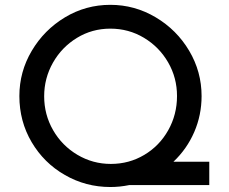

<svg xmlns="http://www.w3.org/2000/svg" viewBox="-20 -751 928 779"><path d="M829.1 0H503.9Q465.8 7.8 427.7 7.8Q328.1 7.8 243.2 -41Q158.2 -89.8 108.4 -174.3Q58.6 -258.8 58.6 -361.3Q58.6 -460 108.9 -544.9Q159.2 -629.9 243.7 -680.7Q328.1 -731.4 427.7 -731.4Q526.4 -731.4 611.8 -680.7Q697.3 -629.9 747.6 -544.9Q797.9 -460 797.9 -361.3Q797.9 -284.2 768.1 -215.3Q738.3 -146.5 683.6 -94.7H829.1ZM429.7 -85.9Q503.9 -85.9 565.4 -122.6Q627 -159.2 662.6 -222.7Q698.2 -286.1 698.2 -361.3Q698.2 -435.5 662.1 -498Q626 -560.5 564 -597.7Q502 -634.8 427.7 -634.8Q353.5 -634.8 292 -597.2Q230.5 -559.6 194.8 -496.6Q159.2 -433.6 159.2 -360.4Q159.2 -286.1 195.3 -223.1Q231.4 -160.2 293.9 -123Q356.4 -85.9 429.7 -85.9Z"/></svg>

Font: Josefin Sans CFJ
Style: Regular
Weight: 400
Designer: Santiago Orozco
Foundry: Typemade
Version: Version 2.000